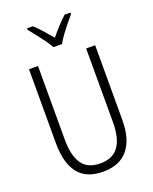

<svg xmlns="http://www.w3.org/2000/svg" viewBox="-172 -1040 908 1143"><g transform="rotate(-20 281.5 -468.5)"><path d="M280 10Q173 10 122.5 -55.5Q72 -121 72 -244V-714H129V-248Q129 -146 165 -94Q201 -42 281 -42Q360 -42 397 -94Q434 -146 434 -248V-714H491V-242Q491 -119 438 -54.5Q385 10 280 10ZM254 -788Q242 -810 222.5 -837Q203 -864 182 -890.5Q161 -917 144 -938V-947H181Q206 -924 232 -895Q258 -866 281 -838Q304 -866 329.5 -894Q355 -922 382 -947H420V-938Q402 -917 380.5 -890.5Q359 -864 339.5 -837Q320 -810 308 -788Z"/></g></svg>

Font: Noto Sans Mono SemiCondensed Light
Style: Regular
Weight: 300
Width: 4
Designer: Monotype Design Team
Foundry: Monotype Imaging Inc.
Version: Version 2.014; ttfautohint (v1.8.4.7-5d5b)